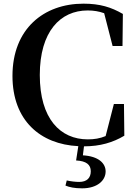

<svg xmlns="http://www.w3.org/2000/svg" viewBox="-20 -779 742 1047"><path d="M395 96C451 99 475 119 475 155C475 191 454 213 412 213C391 213 367 210 344 205L337 233C359 242 386 248 428 248C511 248 556 205 556 156C556 111 517 73 432 68L438 19C526 19 596 -2 658 -39L656 -212H601L556 -37C525 -24 494 -19 459 -19C309 -19 197 -131 197 -370C197 -607 309 -722 458 -722C491 -722 520 -717 548 -707L594 -528H648L650 -703C586 -740 525 -759 435 -759C219 -759 48 -622 48 -365C48 -122 200 8 407 18Z"/></svg>

Font: Noto Serif CJK HK
Style: Bold
Weight: 700
Designer: Ryoko NISHIZUKA 西塚涼子 (kana & ideographs); Frank Grießhammer (Latin, Greek & Cyrillic); Wenlong ZHANG 张文龙 (bopomofo); San
Foundry: Adobe
Version: Version 2.001;hotconv 1.1.0;makeotfexe 2.6.0